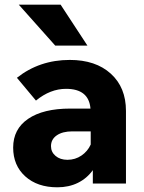

<svg xmlns="http://www.w3.org/2000/svg" viewBox="-20 -781 614 817"><path d="M224 16Q139 16 87.5 -30.5Q36 -77 36 -153Q36 -232 100 -275.5Q164 -319 279 -319H365Q358 -403 261 -403Q194 -403 133 -353L52 -450Q148 -526 277 -526Q387 -526 451.5 -467.5Q516 -409 516 -309V0H375V-57Q350 -22 311.5 -3Q273 16 224 16ZM267 -101Q300 -101 326.5 -119Q353 -137 366 -166V-222H288Q246 -222 221.5 -205Q197 -188 197 -159Q197 -134 216.5 -117.5Q236 -101 267 -101ZM215 -587 60 -761H238L352 -587Z"/></svg>

Font: Wix Madefor Text ExtraBold
Style: Regular
Weight: 800
Designer: Dalton Maag Ltd
Foundry: Dalton Maag Ltd
Version: Version 3.100